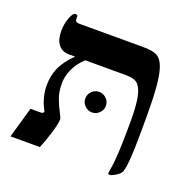

<svg xmlns="http://www.w3.org/2000/svg" viewBox="-109 -699 829 821"><g transform="rotate(20 305.0 -288.5)"><path d="M535.2 -279.8V-221.7Q535.2 -39.1 518.1 -18.1Q508.8 -7.3 493.7 1.2Q478.5 9.8 472.2 9.8Q463.9 9.8 463.9 3.9L466.8 -15.6Q478 -68.8 478 -236.8Q478 -305.2 470.7 -343.3Q463.4 -381.3 447.5 -398.2Q431.6 -415 393.1 -415H206.1Q178.2 -389.6 162.1 -356.2Q146 -322.8 146 -288.1Q146 -249.5 157 -220.2Q168 -190.9 180.2 -168.9Q191.9 -147 191.9 -140.1Q191.9 -123 178.5 -77.9Q165 -32.7 150.9 0H17.1L57.1 -140.1H102.1Q117.2 -140.1 117.2 -148.9L112.8 -159.2Q102.5 -176.8 95.2 -203.6Q87.9 -230.5 87.9 -257.8Q87.9 -302.7 104.2 -339.6Q120.6 -376.5 160.2 -415H130.9Q101.6 -415 84.2 -436.5Q66.9 -458 66.9 -498Q66.9 -529.8 77.6 -558.3Q88.4 -586.9 99.1 -586.9Q109.9 -586.9 109.9 -580.1V-568.8Q109.9 -553.2 127.9 -553.2H417Q464.8 -553.2 484.4 -541.7Q503.9 -530.3 514.6 -500.7Q525.4 -471.2 530.3 -419.9Q535.2 -368.7 535.2 -279.8ZM262.2 -261.2Q262.2 -281.2 275.9 -294.9Q289.6 -308.6 309.1 -308.6Q328.1 -308.6 342 -294.9Q356 -281.2 356 -261.2Q356 -243.7 342.3 -229.5Q328.6 -215.3 309.1 -215.3Q289.6 -215.3 275.9 -229.5Q262.2 -243.7 262.2 -261.2Z"/></g></svg>

Font: Liberation Serif
Style: Bold
Weight: 700
Designer: Steve Matteson
Foundry: Ascender Corporation
Version: Version 2.1.5